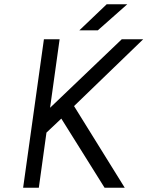

<svg xmlns="http://www.w3.org/2000/svg" viewBox="-20 -885 695 905"><path d="M89 0H163L199 -260L269 -326L473 0H568L329 -385L655 -700H554L216 -377L261 -700H187ZM354 -742H441L580 -865H483Z"/></svg>

Font: Unageo
Style: Regular-Italic
Weight: 400
Designer: Richard Sepsi
Foundry: Richard Sepsi
Version: Version 2.000